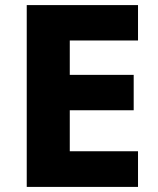

<svg xmlns="http://www.w3.org/2000/svg" viewBox="-20 -734 620 754"><path d="M85 0H522V-140H254V-301H505V-440H254V-575H522V-714H85Z"/></svg>

Font: Kathrein 85 Heavy
Style: Regular
Weight: 900
Designer: Lazydogs Typefoundry, based on Open Sans by Ascender Corporation
Foundry: Lazydogs Typefoundry
Version: Version 1.003;PS 001.003;hotconv 1.0.88;makeotf.lib2.5.64775